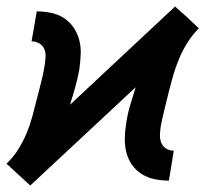

<svg xmlns="http://www.w3.org/2000/svg" viewBox="-29 -555 649 590"><path d="M64 15 28 -18 -9 -52Q12 -72 27 -96Q42 -120 52.5 -145Q63 -170 70 -196Q77 -222 83.5 -248Q90 -274 97 -300.5Q104 -327 108 -353Q110 -366 111 -379Q112 -392 107.5 -403.5Q103 -415 92 -421.5Q81 -428 68 -428L84 -520Q106 -520 128 -515.5Q150 -511 167.5 -499.5Q185 -488 197 -470.5Q209 -453 214.5 -432Q220 -411 219 -388.5Q218 -366 215 -343Q210 -315 202.5 -288Q195 -261 186 -233L509 -535L546 -502L582 -468Q562 -448 547 -424Q532 -400 521.5 -375Q511 -350 503.5 -324Q496 -298 489.5 -272Q483 -246 476.5 -219.5Q470 -193 465 -167Q463 -154 462.5 -141Q462 -128 466.5 -116.5Q471 -105 481.5 -98.5Q492 -92 505 -92L490 0Q467 0 445.5 -4.5Q424 -9 406 -20.5Q388 -32 376 -49.5Q364 -67 359 -88Q354 -109 354.5 -131.5Q355 -154 359 -177Q363 -205 371 -232Q379 -259 388 -287Z"/></svg>

Font: Iosevka SS04 SmBd Ex Obl
Style: Regular
Weight: 600
Width: 7
Italic angle: -9°
Monospace: yes
Designer: Belleve Invis
Foundry: Belleve Invis
Version: Version 19.0.0; ttfautohint (v1.8.4)